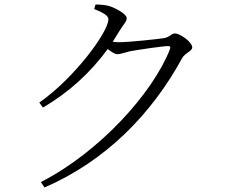

<svg xmlns="http://www.w3.org/2000/svg" viewBox="-20 -787 1040 850"><path d="M161 19 177 43C449 -75 651 -282 786 -529C800 -554 831 -560 831 -577C831 -601 777 -639 754 -639C738 -639 734 -623 705 -618C678 -614 554 -600 502 -600L479 -602L512 -655C527 -680 541 -691 541 -707C541 -724 494 -751 461 -761C440 -766 420 -767 403 -767L397 -747C432 -733 460 -719 460 -702C460 -645 308 -440 154 -333L170 -311C284 -377 380 -465 457 -570C473 -557 489 -547 500 -547C513 -547 534 -555 555 -560C593 -567 702 -583 724 -583C733 -583 736 -580 732 -568C655 -373 419 -113 161 19Z"/></svg>

Font: Noto Serif CJK TC Light
Style: Regular
Weight: 300
Designer: Ryoko NISHIZUKA 西塚涼子 (kana & ideographs); Frank Grießhammer (Latin, Greek & Cyrillic); Wenlong ZHANG 张文龙 (bopomofo); San
Foundry: Adobe
Version: Version 2.001;hotconv 1.1.0;makeotfexe 2.6.0